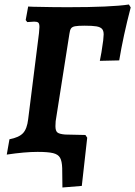

<svg xmlns="http://www.w3.org/2000/svg" viewBox="-20 -674 600 852"><path d="M256 72Q255 41 246.5 26Q238 11 215.5 5.5Q193 0 147 0Q90 0 10 12L22 -56Q64 -64 82 -83Q100 -102 105 -145L153 -527Q155 -549 155 -554Q155 -569 150 -573.5Q145 -578 132 -578Q123 -578 101 -576L94 -585L105 -645Q119 -645 127 -644Q219 -642 279 -642Q473 -642 552 -654L560 -641Q527 -515 509 -406L423 -404Q430 -435 438 -495Q440 -515 440 -521Q440 -538 432.5 -546Q425 -554 408 -557Q391 -560 355 -560Q326 -560 313 -557.5Q300 -555 295 -547.5Q290 -540 288 -524L227 -136Q226 -128 226 -114Q226 -93 235 -86Q244 -79 269 -77L359 -75L367 -63L343 151L257 158Z"/></svg>

Font: Alegreya SC
Style: Bold Italic
Weight: 700
Italic angle: -7°
Designer: Juan Pablo del Peral
Foundry: Huerta Tipografica
Version: Version 2.007; ttfautohint (v1.6)